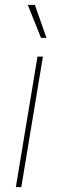

<svg xmlns="http://www.w3.org/2000/svg" viewBox="-20 -773 243 793"><path d="M45.4 0 134.8 -539.1H157.2L67.9 0ZM149.4 -616.7 94.7 -752.9H124L171.9 -616.7Z"/></svg>

Font: Inter 18pt Thin
Style: Italic
Weight: 250
Italic angle: -9.3988°
Version: Version 4.001;git-66647c0bb